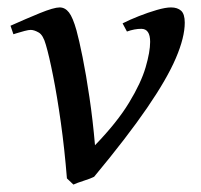

<svg xmlns="http://www.w3.org/2000/svg" viewBox="-20 -477 540 517"><path d="M477.5 -416Q477.5 -376.5 453.6 -320.6Q429.7 -264.6 376 -186.3Q322.3 -107.9 233.4 -1Q225.1 3.4 206.1 9.5Q187 15.6 177.7 20L160.2 3.4Q153.8 -76.2 143.8 -147.2Q133.8 -218.3 123 -272.5Q112.3 -326.7 103.5 -356.4Q96.2 -382.8 84 -389.6Q71.8 -396.5 62.5 -396.5Q57.1 -396.5 45.9 -393.6Q34.7 -390.6 25.4 -387.7Q16.1 -384.8 16.1 -384.8L8.3 -407.7Q49.8 -426.3 87.4 -441.7Q125 -457 140.6 -457Q155.3 -457 165.8 -443.4Q176.3 -429.7 186 -395Q192.9 -370.1 202.4 -323Q211.9 -275.9 220.9 -214.6Q230 -153.3 235.8 -85.9Q295.4 -147.5 327.6 -200.7Q359.9 -253.9 372.1 -295.7Q384.3 -337.4 384.3 -364.3Q384.3 -399.4 360.4 -399.4Q342.3 -399.4 321.8 -392.1L310.1 -414.1Q329.1 -423.8 354 -433.6Q378.9 -443.4 402.3 -450.2Q425.8 -457 440.4 -457Q458 -457 467.8 -448Q477.5 -439 477.5 -416Z"/></svg>

Font: Gentium Book Plus
Style: Italic
Weight: 400
Italic angle: -8°
Designer: Victor Gaultney, Annie Olsen, Iska Routamaa, Becca Hirsbrunner
Foundry: SIL International
Version: Version 6.101